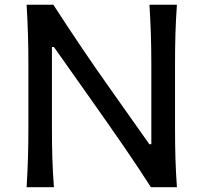

<svg xmlns="http://www.w3.org/2000/svg" viewBox="-20 -776 843 796"><path d="M90.3 0Q94.2 -62.5 95.9 -120.8Q97.7 -179.2 97.7 -249.5V-503.9Q97.7 -575.2 95.9 -634Q94.2 -692.9 90.3 -756.3H201.2Q262.2 -662.1 320.6 -575.7Q378.9 -489.3 439 -404.8L599.1 -178.2H607.4V-503.9Q607.4 -575.2 605.5 -634Q603.5 -692.9 599.6 -756.3H713.4Q709 -692.9 707.3 -634Q705.6 -575.2 705.6 -503.9V-249.5Q705.6 -179.2 707.3 -120.8Q709 -62.5 713.4 0H605.5Q554.7 -79.6 496.1 -164.8Q437.5 -250 364.7 -353L203.6 -581.1H195.3V-249.5Q195.3 -179.2 197 -120.8Q198.7 -62.5 203.6 0Z"/></svg>

Font: Pinar Medium
Style: Regular
Weight: 500
Designer: Amin Abedi
Version: Version 3.000